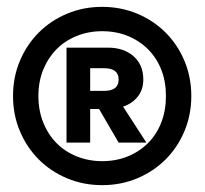

<svg xmlns="http://www.w3.org/2000/svg" viewBox="-20 -737 597 560"><path d="M278 -197Q223 -197 175.5 -217Q128 -237 93 -272Q58 -307 38 -354.5Q18 -402 18 -457Q18 -512 38 -559.5Q58 -607 93 -642Q128 -677 175.5 -697Q223 -717 278 -717Q333 -717 380.5 -697Q428 -677 463 -642Q498 -607 518 -559.5Q538 -512 538 -457Q538 -402 518 -354.5Q498 -307 463 -272Q428 -237 380.5 -217Q333 -197 278 -197ZM92 -457Q92 -415 106 -380Q120 -345 144.5 -320Q169 -295 203.5 -281Q238 -267 278 -267Q319 -267 353 -281Q387 -295 412 -320Q437 -345 450.5 -380Q464 -415 464 -457Q464 -499 450.5 -533.5Q437 -568 412 -593Q387 -618 353 -632Q319 -646 278 -646Q238 -646 203.5 -632Q169 -618 144.5 -593Q120 -568 106 -533.5Q92 -499 92 -457ZM174 -598H295Q341 -598 369.5 -573Q398 -548 398 -505Q398 -476 382 -455.5Q366 -435 339 -426L407 -321H326L269 -419H243V-321H174ZM284 -472Q326 -472 326 -505Q326 -538 284 -538H243V-472Z"/></svg>

Font: CyStack Display
Style: Bold
Weight: 700
Designer: Weizhong Zhang
Foundry: 本地遙控
Version: Version 1.000;Glyphs 3.1.2 (3151)